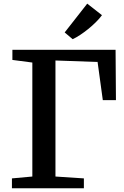

<svg xmlns="http://www.w3.org/2000/svg" viewBox="-20 -1010 666 1030"><path d="M44 0V-53L153.5 -63V-674.5L46.5 -688.5V-743H600L602 -473H531.5L503.5 -677.5L277.5 -685.5V-63L430 -53V0ZM369.5 -800 327 -836 448 -990.5 527 -928.5Q513.5 -910 494 -890.8Q474.5 -871.5 452.8 -854Q431 -836.5 409.8 -822.5Q388.5 -808.5 370.5 -800Z"/></svg>

Font: Merriweather SemiBold
Style: Regular
Weight: 600
Version: Version 2.100